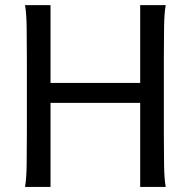

<svg xmlns="http://www.w3.org/2000/svg" viewBox="-20 -733 760 753"><path d="M529.8 0V-329.6H178.2V0H78.1Q83.5 -29.3 84.5 -84.7Q85.4 -140.1 85.4 -212.4V-500.5Q85.4 -572.8 84.5 -628.2Q83.5 -683.6 78.1 -712.9H178.2V-407.7H529.8V-712.9H629.9Q624.5 -683.6 623.5 -628.2Q622.6 -572.8 622.6 -500.5V-212.4Q622.6 -140.1 623.5 -84.7Q624.5 -29.3 629.9 0Z"/></svg>

Font: Andika Phon
Style: Regular
Weight: 400
Designer: Victor Gaultney, Annie Olsen, Julie Remington, Don Collingsworth, Eric Hays, Becca Hirsbrunner
Foundry: SIL International
Version: Version 5.000